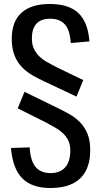

<svg xmlns="http://www.w3.org/2000/svg" viewBox="-20 -832 509 964"><path d="M234 112Q140 112 92 63.5Q44 15 35 -89L129 -92Q133 -25 158.5 6Q184 37 234 37Q282 37 307.5 8Q333 -21 333 -76Q333 -105 323 -126Q313 -147 296 -163Q279 -179 257 -191.5Q235 -204 211 -217L69 -288L103 -371L269 -290Q298 -276 327.5 -259.5Q357 -243 380.5 -219.5Q404 -196 418.5 -162Q433 -128 433 -78Q433 -16 410.5 26.5Q388 69 343.5 90.5Q299 112 234 112ZM205 -422Q175 -436 145.5 -452.5Q116 -469 92 -493Q68 -517 53.5 -552Q39 -587 39 -637Q39 -724 88 -768Q137 -812 230 -812Q326 -812 374 -766Q422 -720 429 -624L335 -616Q332 -679 306.5 -708.5Q281 -738 232 -738Q186 -738 163 -713Q140 -688 140 -639Q140 -609 150 -587.5Q160 -566 177 -549.5Q194 -533 216 -520.5Q238 -508 263 -495L398 -430L364 -347Z"/></svg>

Font: Pathway Extreme Condensed Medium
Style: Regular
Weight: 500
Width: 3
Version: Version 1.001;gftools[0.9.26]